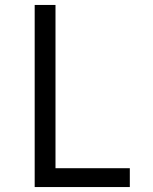

<svg xmlns="http://www.w3.org/2000/svg" viewBox="-20 -755 616 775"><path d="M120 0H504V-76H204V-735H120Z"/></svg>

Font: Iosevka SS01 Extended
Style: Regular
Weight: 400
Width: 7
Monospace: yes
Designer: Belleve Invis
Foundry: Belleve Invis
Version: Version 3.4.7; ttfautohint (v1.8.3)